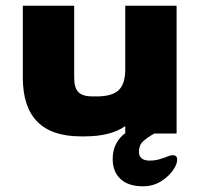

<svg xmlns="http://www.w3.org/2000/svg" viewBox="-20 -468 699 673"><path d="M601 92Q601 104 592 120Q578 145 548.5 165Q519 185 481 185Q430 185 402.5 159.5Q375 134 375 89Q375 59 387 36Q399 13 419 -1V-26Q368 10 277 10H263Q60 10 60 -196V-448H240V-196Q240 -160 255 -145Q270 -130 304 -130H318Q373 -130 396 -152Q419 -174 419 -224V-448H599V0H521Q496 14 481.5 27.5Q467 41 467 64Q467 79 476.5 87Q486 95 504 95Q521 95 532.5 92Q544 89 561 83Q577 76 586 76Q601 76 601 92Z"/></svg>

Font: Dashboard
Style: Regular
Weight: 400
Designer: jaiki
Version: Version 1.000